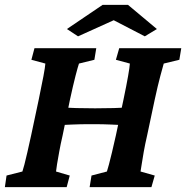

<svg xmlns="http://www.w3.org/2000/svg" viewBox="-25 -772 768 792"><path d="M220.7 -255.9 236.3 -329.1Q259.8 -327.1 290.5 -326.2Q321.3 -325.2 367.2 -325.2Q413.1 -325.2 443.8 -326.2Q474.6 -327.1 498 -329.1L483.4 -255.9Q462.9 -256.8 432.6 -258.3Q402.3 -259.8 352.5 -259.8Q304.7 -259.8 272.9 -258.3Q241.2 -256.8 220.7 -255.9ZM-4.9 0 2 -47.9 67.4 -64.5Q70.3 -73.2 75.7 -93.3Q81.1 -113.3 87.9 -144Q94.7 -174.8 103.5 -213.9L134.8 -361.3Q147.5 -421.9 154.3 -458.5Q161.1 -495.1 162.1 -509.8L104.5 -525.4L117.2 -573.2H372.1L364.3 -525.4L300.8 -509.8Q296.9 -499 286.6 -459.5Q276.4 -419.9 263.7 -361.3L233.4 -213.9Q224.6 -175.8 219.2 -145.5Q213.9 -115.2 210.4 -95.2Q207 -75.2 206.1 -64.5L262.7 -47.9L250 0ZM344.7 0 352.5 -47.9 416 -64.5Q418.9 -73.2 424.3 -93.3Q429.7 -113.3 437 -144Q444.3 -174.8 453.1 -213.9L484.4 -361.3Q497.1 -421.9 503.4 -458.5Q509.8 -495.1 510.7 -509.8L453.1 -525.4L466.8 -573.2H722.7L714.8 -525.4L650.4 -509.8Q646.5 -496.1 636.2 -458Q626 -419.9 613.3 -361.3L582 -213.9Q573.2 -175.8 567.9 -145.5Q562.5 -115.2 559.6 -95.2Q556.6 -75.2 554.7 -64.5L613.3 -47.9L599.6 0ZM622.1 -652.3 572.3 -622.1 414.1 -704.1H478.5L296.9 -622.1L251 -652.3L398.4 -752H502.9Z"/></svg>

Font: Crimson Pro ExtraLight
Style: Bold Italic
Weight: 700
Italic angle: -12°
Version: Version 1.002